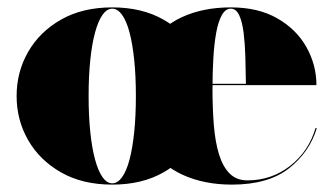

<svg xmlns="http://www.w3.org/2000/svg" viewBox="-20 -490 903 520"><path d="M284 10Q203.5 10 145.5 -23Q87.5 -56 56.2 -110.5Q25 -165 25 -230Q25 -295 56.2 -349.5Q87.5 -404 145.5 -437Q203.5 -470 284 -470Q364.5 -470 422.5 -437Q480.5 -404 511.8 -349.5Q543 -295 543 -230Q543 -165 511.8 -110.5Q480.5 -56 422.5 -23Q364.5 10 284 10ZM284 6.5Q298.5 6.5 310.5 -10Q322.5 -26.5 330.8 -57.8Q339 -89 343.5 -132.5Q348 -176 348 -230Q348 -284 343.5 -327.5Q339 -371 330.8 -402.2Q322.5 -433.5 310.5 -450Q298.5 -466.5 284 -466.5Q269.5 -466.5 257.8 -450Q246 -433.5 237.5 -402.2Q229 -371 224.5 -327.5Q220 -284 220 -230Q220 -176 224.5 -132.5Q229 -89 237.5 -57.8Q246 -26.5 257.8 -10Q269.5 6.5 284 6.5ZM608 10Q532.5 10 474.2 -16.8Q416 -43.5 383 -96.8Q350 -150 350 -230Q350 -310 382.2 -363.2Q414.5 -416.5 472 -443.2Q529.5 -470 605 -470Q679.5 -470 731.2 -440.2Q783 -410.5 810 -362.2Q837 -314 837 -259.5H417V-263H646Q645.5 -300 644.5 -335.8Q643.5 -371.5 639.8 -401.2Q636 -431 627.8 -448.8Q619.5 -466.5 605 -466.5Q590.5 -466.5 580.8 -449Q571 -431.5 565.5 -401Q560 -370.5 557.8 -331.8Q555.5 -293 555.5 -250Q555.5 -196 559.2 -150.5Q563 -105 573.2 -71.8Q583.5 -38.5 602 -20Q620.5 -1.5 650 -1.5Q715.5 -1.5 765.8 -40.8Q816 -80 834.5 -143H838Q818.5 -78 762.5 -34Q706.5 10 608 10Z"/></svg>

Font: Bodoni Moda 48pt Black
Style: Regular
Weight: 900
Designer: Owen Earl
Foundry: indestructible type
Version: Version 2.004